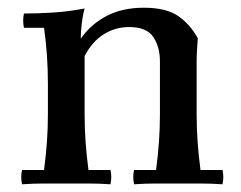

<svg xmlns="http://www.w3.org/2000/svg" viewBox="-20 -475 623 497"><path d="M37 2Q33 -17 37 -35H94Q99 -73 101.5 -108Q104 -143 104 -180V-260Q104 -332 94 -403H42Q38 -422 42 -440Q77 -440 117 -442.5Q157 -445 199 -453Q194 -435 191.5 -412.5Q189 -390 189 -375L199 -330V-180Q199 -143 201.5 -108Q204 -73 209 -35H266Q270 -17 266 2Q235 0 208 0Q181 0 152 0Q123 0 95.5 0Q68 0 37 2ZM327 2Q323 -17 327 -35H384Q389 -73 391.5 -108Q394 -143 394 -180V-316Q394 -353 377 -379Q360 -405 314 -405Q279 -405 249 -386.5Q219 -368 199 -330L189 -375Q216 -413 256.5 -434Q297 -455 352 -455Q411 -455 442 -433Q473 -411 492 -376Q491 -361 490 -346Q489 -331 489 -316V-180Q489 -143 491.5 -108Q494 -73 499 -35H556Q560 -17 556 2Q525 0 498 0Q471 0 442 0Q413 0 385.5 0Q358 0 327 2Z"/></svg>

Font: Poltawski Nowy
Style: Regular
Weight: 400
Designer: Adam Pótawski, Mateusz Machalski, Borys Kosmynka, Ania Wieluska
Foundry: Capitalics.wtf
Version: Version 1.001;gftools[0.9.25]